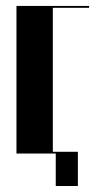

<svg xmlns="http://www.w3.org/2000/svg" viewBox="-20 -515 324 644"><path d="M35.2 0V-495.1H278.8V-488.8H157.2V-5.9H241.2V108.9H167V0Z"/></svg>

Font: Moniqa Black Display
Style: Regular
Weight: 900
Designer: Rajesh Rajput
Foundry: Rajesh Rajput
Version: Version 1.000